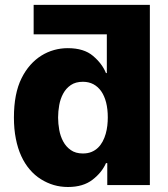

<svg xmlns="http://www.w3.org/2000/svg" viewBox="-20 -747 680 775"><path d="M36.2 -272.4Q36.2 -369.3 66.8 -430.8Q82 -461.6 102.5 -484.6Q122.9 -507.5 147 -522.5Q171.2 -537.6 198.2 -545.1Q225.1 -552.6 253.6 -552.6Q318.9 -552.6 355.5 -521.3Q392.4 -490.1 407.7 -452.1H411.2V-608.3H115.8V-727.3H584.9V0H413V-88.4H407.7Q391.3 -50.8 353.7 -21.7Q315.7 7.8 254.3 7.8Q224.1 7.8 196.9 -0.2Q169.7 -8.2 144.9 -23.8Q120 -39.4 100 -62.9Q79.9 -86.3 65.7 -117.4Q51.5 -148.4 43.9 -187.3Q36.2 -226.2 36.2 -272.4ZM314.6 -127.5Q334.2 -127.5 349.3 -133.7Q364.3 -139.9 375.5 -150.7Q386.7 -161.6 394.4 -176Q402 -190.3 406.6 -206.5Q411.2 -222.7 413.2 -239.7Q415.1 -256.7 415.1 -272.7Q415.1 -306.5 408.4 -333.1Q401.6 -359.7 388.7 -378.4Q375.7 -397 357.1 -407Q338.4 -416.9 314.6 -416.9Q285.2 -416.9 265.8 -403.6Q246.4 -390.3 235.1 -369.3Q223.7 -348.4 219.1 -322.8Q214.5 -297.2 214.5 -272.7Q214.5 -248.6 219.1 -222.8Q223.7 -197.1 235.1 -176Q246.4 -154.8 265.8 -141.2Q285.2 -127.5 314.6 -127.5Z"/></svg>

Font: Inter P Extra Bold
Style: Regular
Weight: 800
Designer: Rasmus Andersson
Foundry: rsms
Version: Version 3.018;git-588b23468